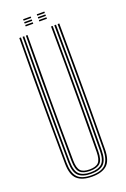

<svg xmlns="http://www.w3.org/2000/svg" viewBox="-168 -938 655 997"><g transform="rotate(-20 159.0 -439.5)"><path d="M159.2 6Q104.2 6 76.9 -18.8Q49.5 -43.5 48.8 -105.8Q47.8 -209 47.4 -325.6Q47 -442.2 47.2 -563Q47.5 -683.8 48.8 -800H57.8Q57 -722 56.6 -631Q56.2 -540 56.2 -446.4Q56.2 -352.8 56.6 -265.5Q57 -178.2 57.8 -107.2Q58.5 -51.8 81.4 -26.9Q104.2 -2 159.2 -2Q214.2 -2 237 -26.9Q259.8 -51.8 260.5 -107.2Q261.2 -176.8 261.8 -260.8Q262.2 -344.8 262.2 -436.2Q262.2 -527.8 261.9 -620.5Q261.5 -713.2 260.5 -800H269.8Q270.5 -694.2 271 -577.2Q271.5 -460.2 271.1 -340.4Q270.8 -220.5 269.5 -105.8Q268.8 -43 241.2 -18.5Q213.8 6 159.2 6ZM159.2 -9.8Q112.5 -9.8 90 -30.8Q67.5 -51.8 67 -106.2Q66 -207.8 65.5 -324.5Q65 -441.2 65.4 -562.8Q65.8 -684.2 67 -800H76Q75.2 -720.5 74.9 -630.9Q74.5 -541.2 74.5 -449.1Q74.5 -357 74.9 -269.4Q75.2 -181.8 76 -106.5Q76.5 -56.5 96.4 -37.1Q116.2 -17.8 159.2 -17.8Q202 -17.8 221.9 -36.9Q241.8 -56 242.2 -106.5Q243.5 -206.5 243.9 -323.2Q244.2 -440 243.9 -562.1Q243.5 -684.2 242.2 -800H251.5Q252.2 -719.8 252.6 -630.1Q253 -540.5 253 -448.8Q253 -357 252.6 -269.6Q252.2 -182.2 251.5 -106.2Q251 -52.2 228.8 -31Q206.5 -9.8 159.2 -9.8ZM159.2 -25.8Q120.8 -25.8 103.2 -43.1Q85.8 -60.5 85.2 -106.5Q84.2 -199.2 83.8 -316.1Q83.2 -433 83.6 -557.9Q84 -682.8 85.2 -800H94.2Q92.8 -634.8 92.6 -461Q92.5 -287.2 94.5 -106.5Q95 -65.2 109.4 -49.5Q123.8 -33.8 159.2 -33.8Q194.5 -33.8 209 -49.5Q223.5 -65.2 224 -106.5Q225.2 -232.2 225.6 -347.2Q226 -462.2 225.6 -573.5Q225.2 -684.8 224.2 -800H233.2Q234 -722 234.4 -631.5Q234.8 -541 234.8 -447.5Q234.8 -354 234.4 -266.4Q234 -178.8 233.2 -106.5Q232.8 -59.8 215 -42.8Q197.2 -25.8 159.2 -25.8ZM176.2 -876.8V-884.8H218V-876.8ZM100.8 -876.8V-884.8H142.5V-876.8ZM100.8 -860.8V-868.8H142.5V-860.8ZM176.2 -860.8V-868.8H218V-860.8ZM100.8 -845V-853H142.5V-845ZM176.2 -845V-853H218V-845Z"/></g></svg>

Font: Big Shoulders Inline Display Light
Style: Regular
Weight: 300
Designer: Patric King
Foundry: XO Type Co
Version: Version 1.000